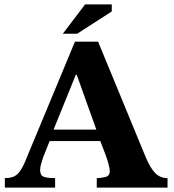

<svg xmlns="http://www.w3.org/2000/svg" viewBox="-20 -851 789 871"><path d="M230 0H2V-43Q28 -43 44.5 -51Q61 -59 74.5 -80Q88 -101 103 -140L320 -662H425L641 -138Q661 -90 683.5 -66.5Q706 -43 740 -43V0H419V-43Q438 -43 458 -48Q478 -53 478 -75Q478 -86 472 -108Q466 -130 458 -151L435 -211H205L176 -138Q172 -125 167 -109Q162 -93 162 -80Q162 -56 177.5 -49.5Q193 -43 230 -43ZM223 -263H417L328 -512H324ZM330 -698H265L366 -831H487V-799Z"/></svg>

Font: STIX Two Text
Style: Bold
Weight: 700
Designer: Ross Mills, John Hudson & Paul Hanslow, Tiro Typeworks Ltd; with prior portions MicroPress Inc., and Coen Hoffman.
Foundry: Tiro Typeworks Ltd
Version: Version 2.13 b171